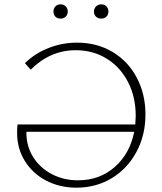

<svg xmlns="http://www.w3.org/2000/svg" viewBox="-20 -861 750 887"><path d="M227 -808Q227 -822 236 -831.5Q245 -841 260 -841Q274 -841 283.5 -831.5Q293 -822 293 -808Q293 -793 283.5 -784Q274 -775 260 -775Q245 -775 236 -784Q227 -793 227 -808ZM414 -808Q414 -822 424 -831.5Q434 -841 448 -841Q462 -841 471.5 -831.5Q481 -822 481 -808Q481 -793 471.5 -784Q462 -775 448 -775Q433 -775 423.5 -784Q414 -793 414 -808ZM652 -332Q652 -237 610.5 -159.5Q569 -82 496.5 -38Q424 6 333 6Q256 6 193.5 -26.5Q131 -59 95 -117Q59 -175 59 -246Q59 -272 61 -286H605Q607 -312 607 -325Q607 -413 571.5 -482Q536 -551 473 -590Q410 -629 330 -629Q269 -629 216.5 -605.5Q164 -582 122 -539L95 -569Q142 -615 205 -639.5Q268 -664 336 -664Q428 -664 500 -621Q572 -578 612 -502Q652 -426 652 -332ZM600 -252H102V-247Q102 -185 133.5 -135Q165 -85 219.5 -56.5Q274 -28 340 -28Q440 -28 510 -89.5Q580 -151 600 -252Z"/></svg>

Font: Ysabeau SC Light
Style: Regular
Weight: 300
Designer: Christian Thalmann (Catharsis Fonts)
Version: Version 0.003